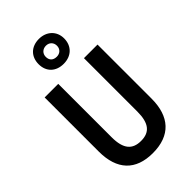

<svg xmlns="http://www.w3.org/2000/svg" viewBox="-296 -1093 1199 1199"><g transform="rotate(-45 303.5 -494.0)"><path d="M303 -778C371 -778 417 -822 417 -889C417 -954 369 -998 303 -998C234 -998 190 -954 190 -887C190 -821 234 -778 303 -778ZM304 -840C271 -840 254 -859 254 -888C254 -917 275 -937 304 -937C333 -937 353 -917 353 -888C353 -859 332 -840 304 -840ZM537 -237V-714H417V-243C417 -140 381 -96 304 -96C229 -96 190 -138 190 -242V-714H70V-236C70 -75 151 10 302 10C458 10 537 -79 537 -237Z"/></g></svg>

Font: Noto Sans Thai Cond SemBd
Style: Regular
Weight: 600
Width: 3
Designer: Monotype Design Team
Foundry: Monotype Imaging Inc.
Version: Version 2.002